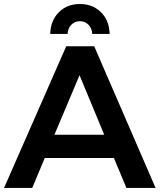

<svg xmlns="http://www.w3.org/2000/svg" viewBox="-21 -929 789 949"><path d="M313 -761.2H227.1Q229 -827.6 269.8 -868.4Q310.5 -909.2 374 -909.2Q437.5 -909.2 478.3 -868.4Q519 -827.6 521 -761.2H435.1Q433.6 -789.1 416.5 -806.6Q399.4 -824.2 374 -824.2Q348.6 -824.2 331.5 -806.6Q314.5 -789.1 313 -761.2ZM604 0 542 -147.9H200.2L138.2 0H-1L306.2 -700.2H444.8L748 0ZM248 -263.2H494.1L372.1 -557.1Z"/></svg>

Font: Montserrat-Arabic Medium
Style: Regular
Weight: 500
Designer: Mohamed Gaber
Foundry: Kief Type Foundry
Version: Version 5.008;PS 005.008;hotconv 1.0.88;makeotf.lib2.5.64775